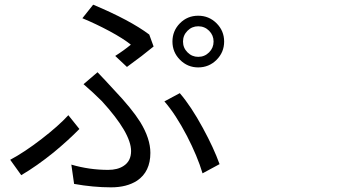

<svg xmlns="http://www.w3.org/2000/svg" viewBox="-20 -765 1540 816"><path d="M452.1 31.2Q376 31.2 294.9 16.6L283.2 -65.4Q359.4 -43 439.5 -43Q479.5 -43 504.9 -59.6Q537.1 -80.1 537.1 -123Q537.1 -199.2 413.1 -335Q376 -372.1 335 -407.2L394.5 -458Q421.9 -429.7 464.8 -382.8Q540 -303.7 576.2 -246.1Q619.1 -175.8 619.1 -115.2Q619.1 -35.2 562.5 2.9Q518.6 31.2 452.1 31.2ZM70.3 -20.5 23.4 -85.9Q84 -118.2 156.7 -174.3Q229.5 -230.5 270.5 -275.4L317.4 -216.8Q270.5 -168.9 208 -117.2Q136.7 -59.6 70.3 -20.5ZM840.8 -28.3Q819.3 -100.6 774.4 -187.5Q726.6 -279.3 678.7 -334L744.1 -369.1Q792 -313.5 841.8 -221.7Q888.7 -135.7 913.1 -67.4ZM822.3 -478.5Q777.3 -478.5 745.1 -510.7Q712.9 -543 712.9 -588.4Q712.9 -633.8 744.6 -666Q776.4 -698.2 822.3 -698.2Q868.2 -698.2 900.4 -666Q932.6 -633.8 932.6 -588.4Q932.6 -543 900.4 -510.7Q868.2 -478.5 822.3 -478.5ZM519.5 -480.5 469.7 -527.3Q506.8 -550.8 536.1 -575.2Q504.9 -600.6 445.3 -632.8Q386.7 -664.1 330.1 -687.5L376 -745.1Q532.2 -679.7 614.3 -618.2L632.8 -567.4Q586.9 -529.3 519.5 -480.5ZM822.3 -523.4Q849.6 -523.4 868.7 -542.5Q887.7 -561.5 887.7 -588.4Q887.7 -615.2 868.7 -634.3Q849.6 -653.3 822.3 -653.3Q795.9 -653.3 776.9 -634.3Q757.8 -615.2 757.8 -588.4Q757.8 -561.5 776.9 -542.5Q795.9 -523.4 822.3 -523.4Z"/></svg>

Font: Bpmf GenYo Gothic R
Style: R
Weight: 400
Foundry: But Ko
Version: Version 1.320